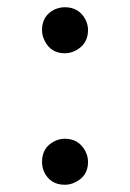

<svg xmlns="http://www.w3.org/2000/svg" viewBox="-20 -501 359 530"><path d="M96 -54Q96 -95 132 -112Q145 -118 159 -118Q198 -118 216 -83Q223 -69 223 -54Q223 -15 188 2Q174 9 159 9Q119 9 102 -26Q96 -39 96 -54ZM96 -418Q96 -458 131 -475Q145 -481 159 -481Q198 -481 216 -447Q223 -433 223 -418Q223 -379 188 -361Q174 -354 159 -354Q120 -354 103 -389Q96 -403 96 -418Z"/></svg>

Font: Khartiya
Style: Regular
Weight: 500
Version: Version 1.0.1